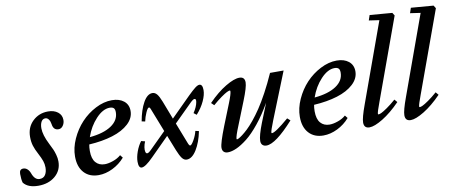

<svg xmlns="http://www.w3.org/2000/svg" viewBox="-86 -996 3047 1278"><g transform="rotate(-10 1437.5 -357.0)"><path d="M85.9 11.2Q16.1 11.2 -14.2 -27.3Q-21 -49.3 -21 -87.4Q-21 -119.1 5.4 -119.1Q20.5 -119.1 32.7 -108.4Q44.9 -97.7 51.8 -78.6Q68.8 -31.7 101.6 -31.7Q127.9 -31.7 140.4 -51.3Q152.8 -70.8 152.8 -100.6Q152.8 -124 145.3 -145.5Q137.7 -167 120.1 -200.7Q103.5 -231.4 95.2 -258.1Q86.9 -284.7 86.9 -318.4Q86.9 -383.3 129.6 -424.1Q172.4 -464.8 233.4 -464.8Q273.9 -464.8 299.6 -444.8Q325.2 -424.8 325.2 -391.6Q325.2 -369.6 313.2 -352.8Q301.3 -335.9 282.7 -335.9Q248 -335.9 242.7 -377.9Q240.2 -396.5 231 -409.7Q221.7 -422.9 208 -422.9Q189.9 -422.9 180.4 -405.8Q170.9 -388.7 170.9 -361.8Q170.9 -316.9 204.1 -251.5Q218.8 -222.2 225.1 -208.3Q231.4 -194.3 238 -170.9Q244.6 -147.5 244.6 -125.5Q244.6 -64.5 199.7 -26.6Q154.8 11.2 85.9 11.2Z M493.2 11.2Q431.2 11.2 395 -28.3Q358.9 -67.9 358.9 -137.7Q358.9 -196.3 386 -256.1Q413.1 -315.9 455.8 -361.6Q498.5 -407.2 554.4 -436Q610.4 -464.8 665 -464.8Q714.8 -464.8 745.4 -440.4Q775.9 -416 775.9 -373Q775.9 -324.7 735.1 -286.9Q694.3 -249 625 -227.5Q555.7 -206.1 466.3 -200.7Q462.4 -181.2 462.4 -157.2Q462.4 -104.5 484.9 -78.9Q507.3 -53.2 545.9 -53.2Q570.8 -53.2 602.8 -64.5Q634.8 -75.7 655.8 -94.7L670.9 -75.7Q636.2 -35.6 588.4 -12.2Q540.5 11.2 493.2 11.2ZM642.6 -418Q596.2 -418 549.3 -367.9Q502.4 -317.9 478.5 -248Q571.8 -256.3 624.8 -291.5Q677.7 -326.7 677.7 -381.8Q677.7 -402.3 668.7 -410.2Q659.7 -418 642.6 -418Z M784.2 11.2Q762.7 11.2 762.7 -31.7Q762.7 -61.5 776.1 -98.9Q789.6 -136.2 810.1 -163.1L835.9 -156.7Q827.6 -137.7 824.7 -118.7Q821.8 -99.6 825 -87.6Q828.1 -75.7 836.4 -75.7Q845.7 -75.7 863.8 -93.8L973.1 -202.1L909.7 -363.8Q905.8 -374 899.9 -374Q891.1 -374 878.2 -344.7Q865.2 -315.4 859.4 -286.6L836.4 -291.5Q849.6 -366.7 877 -415.8Q904.3 -464.8 939 -464.8Q956.5 -464.8 969.7 -449Q982.9 -433.1 997.1 -396.5L1044.4 -273.4L1177.2 -405.8Q1209 -437 1227.1 -450.9Q1245.1 -464.8 1256.8 -464.8Q1278.3 -464.8 1278.3 -424.8Q1278.3 -393.6 1259.3 -352.1Q1240.2 -310.5 1205.1 -271L1186 -285.6Q1211.4 -323.7 1216.8 -356Q1220.2 -377.4 1208.5 -377.4Q1198.7 -377.4 1178.2 -356.9L1058.1 -237.8L1112.3 -98.6Q1120.1 -77.1 1127 -77.1Q1136.2 -77.1 1153.6 -107.9Q1170.9 -138.7 1177.2 -167L1200.7 -161.6Q1186 -87.9 1155.3 -38.3Q1124.5 11.2 1088.4 11.2Q1070.3 11.2 1056.9 -6.6Q1043.5 -24.4 1027.8 -63.5L986.8 -167L862.8 -43Q809.1 11.2 784.2 11.2Z M1366.2 11.2Q1348.6 11.2 1338.9 1.7Q1329.1 -7.8 1329.1 -25.9Q1329.1 -56.6 1371.6 -164.6L1429.7 -310.1Q1453.1 -368.7 1453.1 -386.7Q1453.1 -392.1 1449.7 -392.1Q1443.4 -392.1 1429.7 -385.5Q1416 -378.9 1389.4 -360.1Q1362.8 -341.3 1331.1 -313.5L1312.5 -331.5Q1374 -395 1432.6 -429.9Q1491.2 -464.8 1526.9 -464.8Q1563 -464.8 1563 -427.2Q1563 -396 1528.3 -309.1L1465.8 -152.3Q1438 -84.5 1438 -66.9Q1438 -63.5 1441.9 -63.5Q1444.8 -63.5 1453.6 -67.9Q1462.4 -72.3 1479 -84.7Q1495.6 -97.2 1515.6 -116Q1535.6 -134.8 1561.8 -166.5Q1587.9 -198.2 1614.5 -237.8Q1641.1 -277.3 1672.6 -335.4Q1704.1 -393.6 1733.9 -460.9H1825.7L1700.2 -147Q1673.8 -80.6 1673.8 -67.9Q1673.8 -63.5 1677.2 -63.5Q1700.7 -63.5 1793.5 -143.1L1813 -126Q1689.5 11.2 1627.4 11.2Q1610.4 11.2 1600.6 1.7Q1590.8 -7.8 1590.8 -25.9Q1590.8 -60.5 1623 -143.1L1673.8 -270Q1630.4 -194.3 1584.5 -137.7Q1538.6 -81.1 1498.8 -49.8Q1459 -18.6 1425.8 -3.7Q1392.6 11.2 1366.2 11.2Z M2012.7 11.2Q1950.7 11.2 1914.6 -28.3Q1878.4 -67.9 1878.4 -137.7Q1878.4 -196.3 1905.5 -256.1Q1932.6 -315.9 1975.3 -361.6Q2018.1 -407.2 2074 -436Q2129.9 -464.8 2184.6 -464.8Q2234.4 -464.8 2264.9 -440.4Q2295.4 -416 2295.4 -373Q2295.4 -324.7 2254.6 -286.9Q2213.9 -249 2144.5 -227.5Q2075.2 -206.1 1985.8 -200.7Q1981.9 -181.2 1981.9 -157.2Q1981.9 -104.5 2004.4 -78.9Q2026.9 -53.2 2065.4 -53.2Q2090.3 -53.2 2122.3 -64.5Q2154.3 -75.7 2175.3 -94.7L2190.4 -75.7Q2155.8 -35.6 2107.9 -12.2Q2060.1 11.2 2012.7 11.2ZM2162.1 -418Q2115.7 -418 2068.8 -367.9Q2022 -317.9 1998 -248Q2091.3 -256.3 2144.3 -291.5Q2197.3 -326.7 2197.3 -381.8Q2197.3 -402.3 2188.2 -410.2Q2179.2 -418 2162.1 -418Z M2323.7 11.2Q2286.6 11.2 2286.6 -27.8Q2286.6 -59.1 2317.9 -144.5L2511.7 -680.2L2441.9 -690.4L2453.6 -725.1L2605 -712.9L2617.2 -693.4L2417.5 -144Q2393.6 -80.6 2393.6 -67.4Q2393.6 -63.5 2398.4 -63.5Q2404.3 -63.5 2417.5 -69.6Q2430.7 -75.7 2458.3 -94.7Q2485.8 -113.8 2518.1 -142.1L2534.7 -122.6Q2472.7 -59.1 2415 -23.9Q2357.4 11.2 2323.7 11.2Z M2602.5 11.2Q2565.4 11.2 2565.4 -27.8Q2565.4 -59.1 2596.7 -144.5L2790.5 -680.2L2720.7 -690.4L2732.4 -725.1L2883.8 -712.9L2896 -693.4L2696.3 -144Q2672.4 -80.6 2672.4 -67.4Q2672.4 -63.5 2677.2 -63.5Q2683.1 -63.5 2696.3 -69.6Q2709.5 -75.7 2737.1 -94.7Q2764.6 -113.8 2796.9 -142.1L2813.5 -122.6Q2751.5 -59.1 2693.8 -23.9Q2636.2 11.2 2602.5 11.2Z"/></g></svg>

Font: Elstob 6pt SemiBold
Style: Italic
Weight: 600
Italic angle: -20°
Designer: Peter S. Baker
Version: Version 1.015